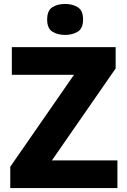

<svg xmlns="http://www.w3.org/2000/svg" viewBox="-20 -953 643 973"><path d="M575 0H32V-108L355 -574H40V-714H566V-606L243 -140H575ZM310 -933Q347 -933 374 -916.5Q401 -900 401 -854Q401 -809 374 -792.5Q347 -776 310 -776Q272 -776 245.5 -792.5Q219 -809 219 -854Q219 -900 245.5 -916.5Q272 -933 310 -933Z"/></svg>

Font: Noto Sans Cherokee ExtraBold
Style: Regular
Weight: 800
Designer: Monotype Design Team
Foundry: Monotype Imaging Inc.
Version: Version 2.001; ttfautohint (v1.8.4.7-5d5b)